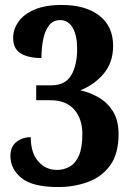

<svg xmlns="http://www.w3.org/2000/svg" viewBox="-20 -744 531 774"><path d="M215 10Q111 10 66.5 -26.5Q22 -63 22 -115Q22 -153 46.5 -172Q71 -191 104 -191Q104 -128 134 -93.5Q164 -59 210 -59Q237 -59 260.5 -72Q284 -85 298 -116.5Q312 -148 312 -205Q312 -264 279.5 -302Q247 -340 183 -340H126V-400H187Q243 -400 267 -440.5Q291 -481 291 -547Q291 -601 273 -632Q255 -663 223 -663Q194 -663 177.5 -641.5Q161 -620 154 -584.5Q147 -549 147 -510Q95 -510 64 -528.5Q33 -547 33 -591Q33 -626 54.5 -656.5Q76 -687 119.5 -705.5Q163 -724 229 -724Q325 -724 380.5 -681Q436 -638 436 -559Q436 -492 398 -447Q360 -402 304 -380Q340 -372 375.5 -352.5Q411 -333 434.5 -296.5Q458 -260 458 -204Q458 -123 423.5 -76.5Q389 -30 333.5 -10Q278 10 215 10Z"/></svg>

Font: Noto Serif Bengali Condensed ExtraBold
Style: Regular
Weight: 800
Width: 3
Designer: Juan Bruce, Universal Thirst, Indian Type Foundry and the Monotype Design Team.
Foundry: Monotype Imaging Inc.
Version: Version 2.003; ttfautohint (v1.8.4.7-5d5b)